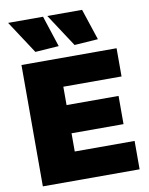

<svg xmlns="http://www.w3.org/2000/svg" viewBox="-105 -1078 894 1153"><g transform="rotate(-10 342.0 -501.5)"><path d="M61 -740H641V-568H286V-456H603V-284H286V-173H651V0H61ZM157 -803 26 -1003H239L301 -813ZM396 -803 265 -1003H477L540 -813Z"/></g></svg>

Font: Plata Sans Black
Style: Regular
Weight: 900
Designer: Pablo Impallari, Andres Torresi, & Cristiano Sobral
Foundry: Pablo Impallari, Andres Torresi, & Cristiano Sobral
Version: Version 1.00;December 28, 2019;FontCreator 12.0.0.2547 64-bi